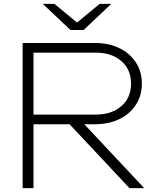

<svg xmlns="http://www.w3.org/2000/svg" viewBox="-20 -972 805 992"><path d="M136 -380H474Q557 -380 607 -423.5Q657 -467 657 -540Q657 -613 607 -656.5Q557 -700 474 -700H128L153 -725V0H97V-750H469Q542 -750 596.5 -723.5Q651 -697 682 -649.5Q713 -602 713 -540Q713 -478 682 -430.5Q651 -383 596.5 -356.5Q542 -330 469 -330H136ZM320 -351H396L725 0H649ZM412 -817H344L201 -952H261L386 -849H370L495 -952H555Z"/></svg>

Font: Unbounded ExtraLight
Style: Regular
Weight: 250
Designer: Luke Prowse, Jean-Baptiste Morizot, Fátima Lázaro, Florian Runge
Foundry: NaN
Version: Version 1.701;gftools[0.9.28.dev5+ged2979d]